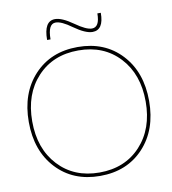

<svg xmlns="http://www.w3.org/2000/svg" viewBox="-98 -1005 988 1100"><g transform="rotate(-10 396.0 -455.0)"><path d="M231 -810Q231 -920 296 -920Q336 -920 401 -874Q463 -830 496 -830Q541 -830 541 -910H561Q561 -810 496 -810Q455 -810 389 -857Q330 -900 296 -900Q251 -900 251 -810ZM649.5 -93.5Q553 10 396 10Q239 10 142.5 -93.5Q46 -197 46 -365Q46 -533 142.5 -636.5Q239 -740 396 -740Q553 -740 649.5 -636.5Q746 -533 746 -365Q746 -197 649.5 -93.5ZM157 -108Q248 -10 396 -10Q544 -10 635 -108Q726 -206 726 -365Q726 -524 635 -622Q544 -720 396 -720Q248 -720 157 -622Q66 -524 66 -365Q66 -206 157 -108Z"/></g></svg>

Font: Mplus 1p Thin
Style: Regular
Weight: 250
Version: Version 1.061